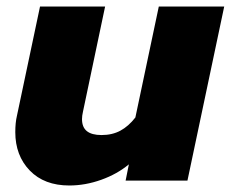

<svg xmlns="http://www.w3.org/2000/svg" viewBox="-20 -555 709 590"><path d="M27 -149Q27 -178 32 -199L103 -535H303L235 -212Q232 -199 232 -189Q232 -164 247 -152Q262 -140 292 -140Q325 -140 350 -153.5Q375 -167 396 -194L468 -535H669L556 0H366L376 -50Q340 -20 291 -2.5Q242 15 193 15Q116 15 71.5 -31Q27 -77 27 -149Z"/></svg>

Font: Prompt ExtraBold
Style: Italic
Weight: 800
Italic angle: -12°
Designer: Katatrad Team
Foundry: CadsonDemak
Version: Version 1.001